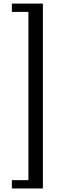

<svg xmlns="http://www.w3.org/2000/svg" viewBox="-20 -839 350 1082"><path d="M221.7 223.1H46.9V176.3H140.1V-772H46.9V-818.8H221.7Z"/></svg>

Font: Noticia Text
Style: Regular
Weight: 400
Designer: JM Sole
Foundry: JM Sole
Version: Version 1.003